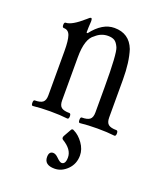

<svg xmlns="http://www.w3.org/2000/svg" viewBox="-124 -511 681 813"><g transform="rotate(20 216.0 -104.5)"><path d="M41 4Q35 4 35 -8.5Q35 -21 41 -21Q66 -21 77 -29.5Q88 -38 88 -61V-260Q88 -308 80.5 -329.5Q73 -351 52 -351Q45 -351 45 -363Q45 -375 52 -375Q79 -375 130 -420Q141 -431 146 -431Q151 -431 151 -417Q149 -389 149 -366L154 -365Q200 -425 254 -425Q321 -425 345 -363Q362 -310 362 -231V-61Q362 -38 373 -29.5Q384 -21 409 -21Q416 -21 416 -8.5Q416 4 409 4Q376 0 332 0Q289 0 253 4Q247 4 247 -8.5Q247 -21 253 -21Q278 -21 289 -29.5Q300 -38 300 -61V-176Q300 -326 289 -351Q280 -371 269 -377.5Q258 -384 240 -384Q209 -384 185 -362Q150 -339 150 -255V-61Q150 -38 161 -29.5Q172 -21 197 -21Q204 -21 204 -8.5Q204 4 197 4Q164 0 119 0Q76 0 41 4ZM218 222Q172 222 172 186Q172 161 191 161Q202 161 214 173Q230 189 238 189Q256 189 256 158Q256 122 211 95Q203 90 208 79L226 47Q231 35 241 42Q264 53 282.5 79Q301 105 301 133Q301 171 275.5 196.5Q250 222 218 222Z"/></g></svg>

Font: Junicode Cond Light
Style: Regular
Weight: 300
Width: 3
Designer: Peter S. Baker
Version: Version 2.201